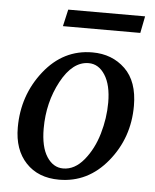

<svg xmlns="http://www.w3.org/2000/svg" viewBox="-50 -694 604 749"><g transform="rotate(5 252.5 -320.0)"><path d="M475 -300Q475 -175 398.5 -81.5Q322 12 209 12Q127 12 79 -39Q31 -90 31 -177Q31 -303 106.5 -398.5Q182 -494 296 -494Q373 -494 424 -445Q475 -396 475 -300ZM374 -304Q374 -373 349 -412Q324 -451 285 -451Q222 -451 177 -367.5Q132 -284 132 -182Q132 -110 157 -71.5Q182 -33 221 -33Q266 -33 302 -76.5Q338 -120 356 -181.5Q374 -243 374 -304ZM488 -652 475 -586H172L187 -652Z"/></g></svg>

Font: Veleka
Style: Italic
Weight: 400
Italic angle: -12°
Designer: Stefan Peev, Context Ltd, 2016; SIL International, 1997-2014.
Foundry: Stefan Peev, Context Ltd, 2016
Version: Version 1.000